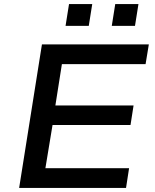

<svg xmlns="http://www.w3.org/2000/svg" viewBox="-20 -923 761 943"><path d="M74 0 186 -705H711L695 -608H284L252 -405H636L621 -309H238L203 -97H614L599 0ZM529 -796 546 -903H660L643 -796ZM302 -796 319 -903H433L416 -796Z"/></svg>

Font: Nunito Sans 7pt SemiExpanded SemiBold
Style: Italic
Weight: 600
Width: 6
Italic angle: -9°
Designer: Vernon Adams
Foundry: Vernon Adams
Version: Version 3.101;gftools[0.9.27]